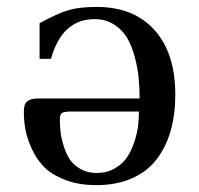

<svg xmlns="http://www.w3.org/2000/svg" viewBox="-20 -522 575 554"><path d="M48.8 -200.2Q48.8 -222.7 59.3 -230.2Q69.8 -237.8 88.9 -237.8H382.8Q382.8 -268.6 380.1 -296.9Q377.4 -325.2 368.9 -357.4Q360.4 -389.6 346.7 -412.8Q333 -436 308.8 -451.4Q284.7 -466.8 252.9 -466.8Q159.2 -466.8 127 -352.1H94.2V-455.1Q147.9 -484.4 179.2 -493.2Q210.4 -502 258.8 -502Q366.2 -502 426 -435.1Q485.8 -368.2 485.8 -249Q485.8 -191.4 472.4 -144.5Q459 -97.7 431.9 -62.3Q404.8 -26.9 360.4 -7.3Q315.9 12.2 257.8 12.2Q205.6 12.2 166 -3.7Q126.5 -19.5 105 -42.5Q83.5 -65.4 70.1 -96.2Q56.6 -127 52.7 -151.4Q48.8 -175.8 48.8 -200.2ZM152.8 -178.2Q152.8 -160.6 154.5 -143.1Q156.2 -125.5 163.1 -102.8Q169.9 -80.1 180.7 -63.2Q191.4 -46.4 211.7 -34.7Q231.9 -22.9 258.8 -22.9Q288.6 -22.9 311.3 -36.1Q334 -49.3 346.7 -68.4Q359.4 -87.4 367.7 -112.8Q376 -138.2 378.4 -159.2Q380.9 -180.2 380.9 -200.2H187Q165.5 -200.2 159.2 -196.3Q152.8 -192.4 152.8 -178.2Z"/></svg>

Font: Heuristica
Style: Regular
Weight: 400
Version: Version 1.0.2